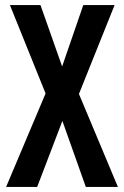

<svg xmlns="http://www.w3.org/2000/svg" viewBox="-20 -734 486 754"><path d="M443 0 290 -365 430 -714H307L224 -473L139 -714H19L159 -367L4 0H126L225 -259L317 0Z"/></svg>

Font: Noto Sans Khmer ExtraCondensed SemiBold
Style: Regular
Weight: 600
Width: 2
Designer: Danh Hong and the Monotype Design Team
Foundry: Monotype Imaging Inc.
Version: Version 2.004